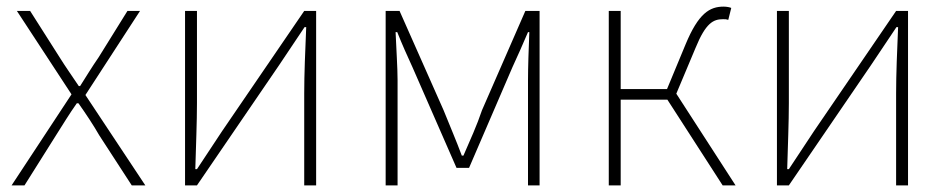

<svg xmlns="http://www.w3.org/2000/svg" viewBox="-20 -560 2868 580"><path d="M15 0H54L149 -151C170 -184 190 -217 212 -248H217C239 -217 261 -184 280 -151L378 0H419L238 -273L403 -527H365L278 -387C258 -358 241 -330 222 -300H218C198 -330 178 -358 160 -387L71 -527H31L196 -275Z M539 0H575L823 -363L900 -478H905C902 -407 899 -336 899 -277V0H935V-527H899L651 -164C629 -131 597 -82 575 -49H570C572 -120 575 -191 575 -249V-527H539Z M1145 0H1181V-318C1181 -357 1177 -412 1175 -463H1180C1195 -425 1210 -392 1226 -357L1359 -53H1397L1528 -357C1544 -392 1559 -425 1575 -463H1579C1577 -412 1575 -357 1575 -318V0H1610V-527H1567L1436 -227C1421 -182 1400 -136 1380 -90H1375C1358 -136 1338 -182 1320 -227L1187 -527H1145Z M2023 -277 2081 -415C2112 -491 2135 -502 2164 -502C2172 -502 2174 -502 2180 -500L2189 -536C2185 -538 2175 -540 2166 -540C2124 -540 2090 -520 2051 -426L1995 -291H1855V-527H1819V0H1855V-259H1996L2163 0H2202Z M2327 0H2363L2611 -363L2688 -478H2693C2690 -407 2687 -336 2687 -277V0H2723V-527H2687L2439 -164C2417 -131 2385 -82 2363 -49H2358C2360 -120 2363 -191 2363 -249V-527H2327Z"/></svg>

Font: Noto Sans Japanese Thin
Style: Regular
Weight: 100
Designer: Ryoko NISHIZUKA (kana & ideographs); Paul D. Hunt (Latin, Greek & Cyrillic); Wenlong ZHANG (bopomofo); Sandoll Communica
Foundry: Adobe Systems Incorporated
Version: Version 1.000;PS 1;hotconv 1.0.78;makeotf.lib2.5.61930